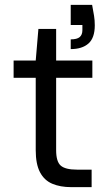

<svg xmlns="http://www.w3.org/2000/svg" viewBox="-20 -770 443 790"><path d="M273 0Q228 0 195 -14Q162 -28 144.5 -61.5Q127 -95 127 -152V-450H36V-521H127L138 -651H211V-521H360V-450H211V-152Q211 -105 230 -88.5Q249 -72 297 -72H357V0ZM271 -568V-608Q297 -608 308 -617.5Q319 -627 319 -646V-667H271V-750H359Q364 -724 367 -705Q370 -686 370 -666Q370 -614 344 -591Q318 -568 271 -568Z"/></svg>

Font: DM Sans 10pt
Style: Regular
Weight: 400
Version: Version 4.004;gftools[0.9.30]